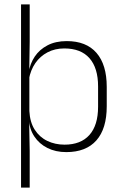

<svg xmlns="http://www.w3.org/2000/svg" viewBox="-20 -684 562 876"><path d="M282.5 10Q234 10 196.5 -8.8Q159 -27.5 136.5 -61.5Q114 -95.5 111.5 -141H98.5L114 -177.5Q116.5 -126.5 138.5 -92.2Q160.5 -58 196 -41Q231.5 -24 274.5 -24Q348.5 -24 388 -68.2Q427.5 -112.5 427.5 -197V-289.5Q427.5 -374 388.2 -418.5Q349 -463 273.5 -463Q230.5 -463 196.8 -445.2Q163 -427.5 141.2 -396Q119.5 -364.5 112 -322.5L99 -354H111Q117 -393.5 138.5 -425.8Q160 -458 196.8 -477.2Q233.5 -496.5 284.5 -496.5Q373.5 -496.5 420.2 -442.8Q467 -389 467 -287.5V-199Q467 -97 419.8 -43.5Q372.5 10 282.5 10ZM76 172V-664H115.5V-494L113.5 -361L114 -345.5V-139L113 -128L115.5 4.5V172Z"/></svg>

Font: Anek Odia Medium ExtraLight
Style: Regular
Weight: 250
Version: Version 1.003